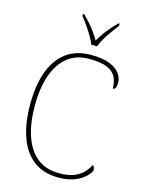

<svg xmlns="http://www.w3.org/2000/svg" viewBox="-138 -1020 826 1110"><g transform="rotate(15 275.0 -465.5)"><path d="M324 10Q234 10 175 -34.5Q116 -79 86.5 -161.5Q57 -244 57 -358Q57 -473 87.5 -555Q118 -637 177.5 -680.5Q237 -724 324 -724Q394 -724 436 -707Q478 -690 497 -664Q516 -638 516 -610Q516 -590 511 -579Q506 -568 495 -568Q495 -609 479.5 -638.5Q464 -668 426 -683.5Q388 -699 318 -699Q242 -699 190 -657Q138 -615 111.5 -538.5Q85 -462 85 -358Q85 -253 111 -176Q137 -99 189.5 -57Q242 -15 323 -15Q373 -15 407 -28Q441 -41 463 -63Q485 -85 497 -111Q504 -107 507 -100.5Q510 -94 510 -86Q510 -78 499 -62.5Q488 -47 465 -30Q442 -13 407 -1.5Q372 10 324 10ZM309 -781Q301 -804 285 -830.5Q269 -857 251 -883Q233 -909 217 -928V-941H224Q249 -916 266.5 -896Q284 -876 298 -856Q312 -836 327 -811Q342 -836 356 -856Q370 -876 387 -896Q404 -916 429 -941H436V-928Q421 -909 402.5 -883Q384 -857 368 -830.5Q352 -804 344 -781Z"/></g></svg>

Font: Noto Serif Khmer Thin
Style: Regular
Weight: 250
Version: Version 2.003